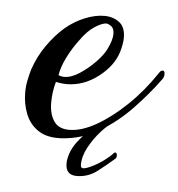

<svg xmlns="http://www.w3.org/2000/svg" viewBox="-38 -333 432 466"><g transform="rotate(5 178.0 -100.5)"><path d="M120 8Q85 10 63.5 -4.5Q42 -19 32.5 -43.5Q23 -68 23 -95Q23 -110 26 -125Q29 -140 33 -153Q44 -185 63 -212Q82 -239 104 -258Q125 -276 150.5 -286.5Q176 -297 198 -297Q220 -297 235 -285.5Q250 -274 250 -248Q250 -234 244 -213Q233 -178 197.5 -151Q162 -124 121 -124Q109 -124 95 -127Q88 -102 88 -76Q88 -49 99.5 -31.5Q111 -14 137 -14Q167 -14 203 -34.5Q239 -55 275.5 -90Q312 -125 342 -170Q346 -177 351 -177Q356 -177 356 -169Q356 -161 351 -155Q324 -118 289 -81.5Q254 -45 212 -20Q170 5 120 8ZM114 -141Q131 -141 151 -154Q171 -167 188.5 -185Q206 -203 213 -218Q224 -240 224 -255Q224 -269 216.5 -274Q209 -279 205 -279Q195 -279 177.5 -268Q160 -257 143 -233Q127 -212 115 -188Q103 -164 100 -144Q106 -141 114 -141ZM165 96Q138 96 138 68Q138 57 142.5 43.5Q147 30 157 16Q173 -5 189.5 -19Q206 -33 225 -45Q232 -49 241 -49Q253 -49 245 -42Q230 -34 213.5 -15.5Q197 3 185 25Q173 47 173 68Q173 76 179 76Q186 76 200 69Q215 62 229 51.5Q243 41 250 33Q252 31 253 31Q258 31 258 39Q258 44 254 47Q238 61 215.5 78.5Q193 96 165 96Z"/></g></svg>

Font: Gwendolyn
Style: Bold
Weight: 700
Designer: Robert E. Leuschke
Foundry: Robert E. Leuschke
Version: Version 1.010; ttfautohint (v1.8.3)